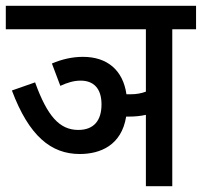

<svg xmlns="http://www.w3.org/2000/svg" viewBox="-21 -642 696 662"><path d="M158 -423 187 -346C211 -357 233 -364 257 -364C301 -364 329 -338 329 -282C329 -227 303 -194 249 -194C184 -194 142 -242 100 -358L20 -330C79 -173 155 -111 254 -111C325 -111 398 -141 414 -240C417 -240 421 -240 424 -240C445 -240 464 -242 482 -246V0H573V-541H655V-622H-1V-541H482V-326C466 -320 449 -317 430 -317C424 -317 419 -317 415 -317C403 -400 349 -446 265 -446C229 -446 193 -438 158 -423Z"/></svg>

Font: Noto Sans Devanagari Condensed Medium
Style: Regular
Weight: 500
Width: 3
Designer: Jelle Bosma - Monotype Design Team
Foundry: Monotype Imaging Inc.
Version: Version 2.004